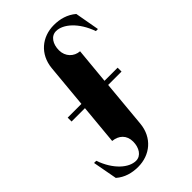

<svg xmlns="http://www.w3.org/2000/svg" viewBox="-274 -809 1117 1117"><g transform="rotate(-45 284.5 -250.5)"><path d="M217 -547 192 -278H79V-246H189L166 1C216 6 250 37 250 90C250 140 224 181 183 181C126 181 56 123 19 17H1L29 168C68 202 116 215 166 215C265 215 343 151 353 46L380 -246H490V-278H382L403 -500C357 -503 320 -539 320 -591C320 -641 345 -682 387 -682C444 -682 514 -623 551 -518H568L541 -669C501 -703 453 -716 403 -716C305 -716 227 -652 217 -547Z"/></g></svg>

Font: Sprat Condesed
Style: Bold
Weight: 700
Width: 3
Designer: Ethan Nakache
Foundry: Collletttivo
Version: Version 2.000;Glyphs 3.2 (3217)